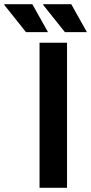

<svg xmlns="http://www.w3.org/2000/svg" viewBox="-111 -888 431 908"><path d="M76 0V-686H206V0ZM196 -736 93 -865 94 -868H226L300 -736ZM12 -736 -91 -865 -90 -868H42L116 -736Z"/></svg>

Font: Archivo SemiBold SemiBold
Style: Regular
Weight: 600
Version: Version 2.001